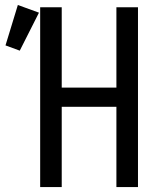

<svg xmlns="http://www.w3.org/2000/svg" viewBox="-20 -762 626 782"><path d="M52.7 -741.7 138.7 -710.4 60.5 -555.7 2.4 -577.1ZM143.6 -732.4H231.4V-405.3H454.1V-732.4H542V0H454.1V-327.1H231.4V0H143.6Z"/></svg>

Font: Consola Mono
Style: Book
Weight: 400
Monospace: yes
Version: Version 2.001